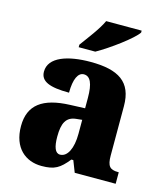

<svg xmlns="http://www.w3.org/2000/svg" viewBox="-115 -853 818 951"><g transform="rotate(15 294.0 -378.0)"><path d="M213 -619V-606H298C364 -643 470 -721 493 -756V-766H311C291 -721 241 -658 213 -619ZM187 10C254 10 280 -7 322 -59H332L355 0H565V-59H561C519 -59 505 -75 505 -129V-382C505 -506 433 -551 289 -551C174 -551 78 -520 78 -445C78 -395 125 -376 225 -376C225 -447 244 -483 273 -483C306 -483 322 -449 322 -375V-322L246 -319C107 -314 38 -264 38 -155C38 -43 105 10 187 10ZM261 -68C236 -68 225 -98 225 -151C225 -220 242 -255 294 -260L323 -263V-191C323 -117 299 -68 261 -68Z"/></g></svg>

Font: Noto Serif Sinhala SemiCondensed Black
Style: Regular
Weight: 900
Width: 4
Designer: Jelle Bosma - Monotype Design Team
Foundry: Monotype Imaging Inc.
Version: Version 2.007